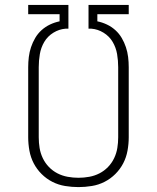

<svg xmlns="http://www.w3.org/2000/svg" viewBox="-20 -755 640 783"><path d="M300 8Q273 8 245.5 3.5Q218 -1 193.5 -13.5Q169 -26 149.5 -45.5Q130 -65 117.5 -89Q105 -113 100 -140.5Q95 -168 95 -195V-481Q95 -502 97.5 -522.5Q100 -543 106.5 -562.5Q113 -582 123.5 -600Q134 -618 149.5 -632Q165 -646 184 -655Q203 -664 223 -668V-697H95V-735H259V-638H247Q221 -636 197.5 -621.5Q174 -607 160.5 -584Q147 -561 142.5 -534.5Q138 -508 138 -481V-195Q138 -173 141.5 -151.5Q145 -130 154.5 -110Q164 -90 179.5 -74Q195 -58 214.5 -48Q234 -38 256 -34Q278 -30 300 -30Q322 -30 344 -34Q366 -38 385.5 -48Q405 -58 420.5 -74Q436 -90 445.5 -110Q455 -130 458.5 -151.5Q462 -173 462 -195V-481Q462 -508 457.5 -534.5Q453 -561 439.5 -584Q426 -607 402.5 -621.5Q379 -636 353 -638H341V-735H505V-697H377V-668Q397 -664 416 -655Q435 -646 450.5 -632Q466 -618 476.5 -600Q487 -582 493.5 -562.5Q500 -543 502.5 -522.5Q505 -502 505 -481V-195Q505 -168 500 -140.5Q495 -113 482.5 -89Q470 -65 450.5 -45.5Q431 -26 406.5 -13.5Q382 -1 354.5 3.5Q327 8 300 8Z"/></svg>

Font: Iosevka Curly XLtEx
Style: Regular
Weight: 200
Width: 7
Monospace: yes
Designer: Belleve Invis
Foundry: Belleve Invis
Version: Version 11.1.0; ttfautohint (v1.8.3)